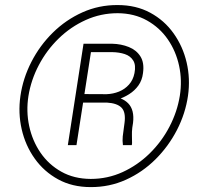

<svg xmlns="http://www.w3.org/2000/svg" viewBox="-20 -741 827 771"><path d="M416.5 -329.1H295.9L299.8 -363.3L408.2 -362.8Q434.6 -363.8 458 -373.3Q481.4 -382.8 498 -401.4Q514.6 -419.9 520 -447.3Q526.4 -479.5 515.1 -497.8Q503.9 -516.1 481.4 -523.7Q459 -531.2 430.2 -531.7H345.2L287.1 -158.2H252.4L315.4 -565.4H430.2Q466.8 -564.5 497.3 -552.2Q527.8 -540 543.9 -514.4Q560.1 -488.8 554.2 -447.3Q550.8 -418.9 535.9 -397.9Q521 -377 498.5 -362.8Q476.1 -348.6 450.7 -340.8Q448.7 -339.8 447 -339.8Q445.3 -339.8 443.8 -338.9Q438.5 -337.4 434.6 -335Q430.7 -332.5 426.8 -330.8Q422.9 -329.1 416.5 -329.1ZM408.7 -329.1 418 -354.5Q468.8 -352.5 494.6 -326.2Q520.5 -299.8 514.2 -247.6L511.2 -228Q509.3 -211.9 509.8 -196.8Q510.3 -181.6 510.3 -166L509.3 -158.2H473.6Q471.2 -175.8 472.9 -193.4Q474.6 -210.9 477.5 -228.5L480 -247.1Q485.8 -290 468.3 -308.3Q450.7 -326.7 408.7 -329.1ZM94.2 -355.5Q84.5 -293.9 97.2 -234.9Q109.9 -175.8 142.6 -127.9Q175.3 -80.1 226.3 -51.5Q277.3 -22.9 344.2 -22.5Q412.1 -22.5 472.4 -50Q532.7 -77.6 581.1 -125Q629.4 -172.4 660.6 -232.4Q691.9 -292.5 702.1 -356.4Q711.9 -418 699.2 -476.8Q686.5 -535.6 653.8 -583Q621.1 -630.4 570.1 -658.9Q519 -687.5 452.6 -688Q384.8 -688 324.2 -660.6Q263.7 -633.3 215.6 -586.4Q167.5 -539.6 136 -479.7Q104.5 -419.9 94.2 -355.5ZM62 -355.5Q72.3 -426.8 106 -492.4Q139.6 -558.1 192.1 -609.9Q244.6 -661.6 311 -691.4Q377.4 -721.2 452.6 -720.7Q526.4 -720.7 583.3 -689.9Q640.1 -659.2 677.2 -606.9Q714.4 -554.7 729.5 -490Q744.6 -425.3 734.9 -356.4Q724.6 -285.2 690.7 -219.2Q656.7 -153.3 604.5 -101.3Q552.2 -49.3 485.8 -19.3Q419.4 10.7 344.2 10.3Q270 10.3 213.4 -20.8Q156.7 -51.8 119.4 -104.2Q82 -156.7 67.1 -221.9Q52.2 -287.1 62 -355.5Z"/></svg>

Font: Roboto ExtraLight
Style: Italic
Weight: 250
Designer: Christian Robertson
Foundry: Google
Version: Version 3.009; 2024